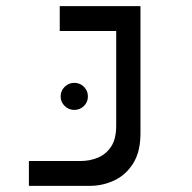

<svg xmlns="http://www.w3.org/2000/svg" viewBox="-20 -606 626 626"><path d="M74.2 0V-81.1H244.1Q272 -81.1 298.3 -91.6Q324.7 -102.1 341.8 -127.2Q358.9 -152.3 358.9 -196.8V-504.9H174.8V-585.9H438V-171.4Q438 -111.3 414.3 -73.5Q390.6 -35.6 352.8 -17.8Q314.9 0 272 0ZM222.2 -247.6Q204.1 -247.6 190.9 -260.5Q177.7 -273.4 177.7 -291.5Q177.7 -310.1 190.9 -323Q204.1 -335.9 222.2 -335.9Q240.7 -335.9 253.7 -323Q266.6 -310.1 266.6 -291.5Q266.6 -273.4 253.7 -260.5Q240.7 -247.6 222.2 -247.6Z"/></svg>

Font: Cascadia Code PL SemiLight
Style: Regular
Weight: 350
Monospace: yes
Designer: Aaron Bell
Foundry: Saja Typeworks
Version: Version 2404.023; ttfautohint (v1.8.4)